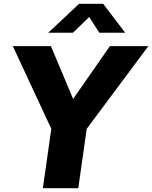

<svg xmlns="http://www.w3.org/2000/svg" viewBox="-20 -983 795 1003"><path d="M433 -310 389 0H204L248 -310L47 -742H246L362 -466L554 -742H755ZM446 -894 361 -812H232L393 -963H519L634 -812H499Z"/></svg>

Font: Morrison ExtraBold
Style: Regular
Weight: 800
Designer: Pablo Impallari, Rodrigo Fuenzalida (Modified by Dan O. Williams)
Version: Version 0.03;June 6, 2019;FontCreator 11.5.0.2425 64-bit; tt